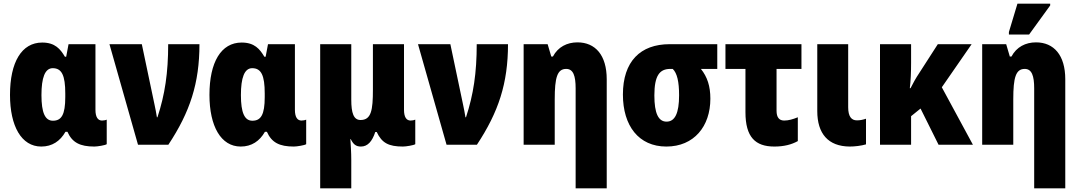

<svg xmlns="http://www.w3.org/2000/svg" viewBox="-20 -796 5933 1056"><path d="M207 10C267 10 311 -20 340 -71H351C377 -12 420 10 499 10C516 10 559 3 567 -3V-138C561 -135 550 -133 541 -133C519 -133 505 -151 505 -192V-553H357L344 -484H337C312 -526 283 -562 212 -562C99 -562 35 -454 35 -274C35 -102 98 10 207 10ZM271 -132C228 -132 208 -176 208 -273C208 -368 227 -421 270 -421C320 -421 339 -381 339 -282V-262C339 -165 318 -132 271 -132Z M739 0H906C1025 -180 1077 -338 1077 -553H905C905 -395 887 -276 846 -151H843C840 -174 834 -199 830 -220L760 -553H582Z M1304 10C1364 10 1408 -20 1437 -71H1448C1474 -12 1517 10 1596 10C1613 10 1656 3 1664 -3V-138C1658 -135 1647 -133 1638 -133C1616 -133 1602 -151 1602 -192V-553H1454L1441 -484H1434C1409 -526 1380 -562 1309 -562C1196 -562 1132 -454 1132 -274C1132 -102 1195 10 1304 10ZM1368 -132C1325 -132 1305 -176 1305 -273C1305 -368 1324 -421 1367 -421C1417 -421 1436 -381 1436 -282V-262C1436 -165 1415 -132 1368 -132Z M1741 240H1912V84C1912 42 1909 -2 1907 -31H1909C1923 -3 1937 10 1965 10C2002 10 2027 -18 2044 -70H2052C2080 -10 2117 10 2196 10C2213 10 2256 3 2264 -3V-138C2258 -135 2248 -133 2238 -133C2216 -133 2202 -151 2202 -192V-553H2031V-303C2031 -190 2022 -136 1963 -136C1925 -136 1912 -174 1912 -248V-553H1741Z M2436 0H2603C2722 -180 2774 -338 2774 -553H2602C2602 -395 2584 -276 2543 -151H2540C2537 -174 2531 -199 2527 -220L2457 -553H2279Z M3146 240H3317V-360C3317 -493 3254 -563 3156 -563C3099 -563 3049 -538 3021 -485H3012L2992 -553H2860V0H3031V-250C3031 -370 3045 -417 3094 -417C3133 -417 3146 -379 3146 -310Z M3645 10C3797 10 3887 -101 3887 -253C3887 -323 3870 -373 3835 -417H3925V-553H3663C3502 -553 3406 -458 3406 -276C3406 -104 3493 10 3645 10ZM3646 -127C3601 -127 3579 -173 3579 -271C3579 -381 3608 -417 3667 -417H3680C3704 -394 3715 -347 3715 -272C3715 -173 3692 -127 3646 -127Z M4239 10C4292 10 4334 -1 4368 -20V-151C4341 -140 4317 -133 4293 -133C4265 -133 4251 -151 4251 -187V-417H4388V-553H3970V-417H4080V-179C4080 -42 4134 10 4239 10Z M4653 10C4681 10 4716 6 4743 -2V-143C4725 -137 4710 -134 4693 -134C4663 -134 4645 -155 4645 -206V-553H4475V-185C4475 -61 4535 9 4653 10Z M5324 -553H5138L5035 -393C5018 -368 5001 -337 4988 -311H4984C4989 -352 4991 -398 4991 -451V-553H4820V0H4991V-157L5043 -199L5142 0H5331L5160 -316Z M5529 -606H5640L5756 -766V-776H5576L5529 -620ZM5668 240H5839V-360C5839 -493 5776 -563 5678 -563C5621 -563 5571 -538 5543 -485H5534L5514 -553H5382V0H5553V-250C5553 -370 5567 -417 5616 -417C5655 -417 5668 -379 5668 -310Z"/></svg>

Font: Noto Sans Condensed Black
Style: Regular
Weight: 900
Width: 3
Designer: Monotype Design Team
Foundry: Monotype Imaging Inc.
Version: Version 2.013